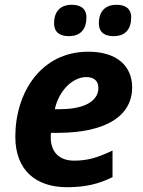

<svg xmlns="http://www.w3.org/2000/svg" viewBox="-20 -772 597 802"><path d="M455 -621C505 -621 528 -652 528 -699C528 -739 500 -752 467 -752C420 -752 393 -725 393 -675C393 -635 419 -621 455 -621ZM268 -621C318 -621 341 -652 341 -699C341 -739 313 -752 280 -752C233 -752 206 -725 206 -675C206 -635 232 -621 268 -621ZM260 10C338 10 393 -4 450 -32V-143C386 -113 346 -101 289 -101C227 -101 192 -138 192 -197C192 -204 192 -209 193 -217H218C430 -217 532 -292 532 -407C532 -494 471 -556 349 -556C150 -556 44 -384 44 -201C44 -59 132 10 260 10ZM231 -316H209C226 -395 285 -450 340 -450C372 -450 391 -435 391 -404C391 -357 344 -316 231 -316Z"/></svg>

Font: Noto Sans
Style: Bold Italic
Weight: 700
Italic angle: -12°
Designer: Monotype Design Team
Foundry: Monotype Imaging Inc.
Version: Version 2.013